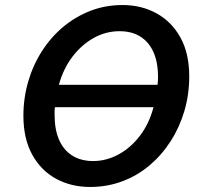

<svg xmlns="http://www.w3.org/2000/svg" viewBox="-20 -729 803 763"><path d="M338 14Q263 14 203 -18.5Q143 -51 108 -114.5Q73 -178 73 -269Q73 -339 92 -404.5Q111 -470 146.5 -525.5Q182 -581 231 -622Q280 -663 339.5 -686Q399 -709 467 -709Q542 -709 602 -676Q662 -643 697 -580Q732 -517 732 -425Q732 -354 713 -289Q694 -224 658.5 -168.5Q623 -113 574.5 -72Q526 -31 466 -8.5Q406 14 338 14ZM350 -89Q403 -89 451.5 -115.5Q500 -142 536.5 -190Q573 -238 590 -303H198Q197 -296 197 -288Q197 -280 197 -271Q197 -214 215 -173Q233 -132 267.5 -110.5Q302 -89 350 -89ZM214 -392H606Q607 -400 607.5 -407.5Q608 -415 608 -423Q608 -481 590 -521.5Q572 -562 538 -583.5Q504 -605 455 -605Q401 -605 353 -578.5Q305 -552 268.5 -504.5Q232 -457 214 -392Z"/></svg>

Font: Ubuntu Sans SemiBold
Style: Italic
Weight: 600
Italic angle: -13.5°
Designer: Dalton Maag Ltd
Foundry: Dalton Maag Ltd
Version: Version 1.006